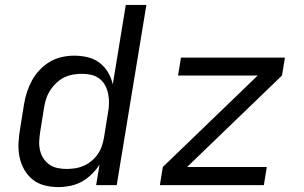

<svg xmlns="http://www.w3.org/2000/svg" viewBox="-20 -755 1240 783"><path d="M218 8Q189 8 161.5 1Q134 -6 113 -23Q92 -40 78.5 -64Q65 -88 59.5 -115.5Q54 -143 55.5 -172Q57 -201 62 -230L78 -330Q82 -355 90 -379.5Q98 -404 110.5 -427Q123 -450 142 -470Q161 -490 184 -503.5Q207 -517 232.5 -522.5Q258 -528 283 -528Q311 -528 338 -521.5Q365 -515 386 -499Q407 -483 420.5 -460Q434 -437 440 -411L493 -735H577L456 0H372L386 -84Q373 -63 354 -44.5Q335 -26 313 -14Q291 -2 266.5 3Q242 8 218 8ZM251 -66Q268 -66 285.5 -68.5Q303 -71 320.5 -78.5Q338 -86 352.5 -98Q367 -110 378 -125.5Q389 -141 395 -158.5Q401 -176 404 -193L420 -293Q424 -313 424.5 -332.5Q425 -352 421.5 -370.5Q418 -389 409.5 -405.5Q401 -422 386.5 -433.5Q372 -445 353.5 -449.5Q335 -454 315 -454Q297 -454 278.5 -451Q260 -448 242.5 -439.5Q225 -431 210.5 -417.5Q196 -404 185.5 -388Q175 -372 169 -354Q163 -336 160 -318L144 -218Q141 -199 140 -180Q139 -161 143 -143Q147 -125 156.5 -110Q166 -95 180.5 -84.5Q195 -74 213.5 -70Q232 -66 251 -66ZM632 0 644 -74 1031 -447H706L718 -520H1142L1130 -447L743 -74H1068L1056 0Z"/></svg>

Font: Iosevka Aile Oblique
Style: Regular
Weight: 400
Italic angle: -9°
Designer: Belleve Invis
Foundry: Belleve Invis
Version: Version 31.1.0; ttfautohint (v1.8.4)